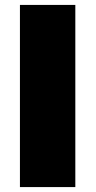

<svg xmlns="http://www.w3.org/2000/svg" viewBox="-20 -760 388 780"><path d="M61 -740H286V0H61Z"/></svg>

Font: Plata Sans Black
Style: Regular
Weight: 900
Designer: Pablo Impallari, Andres Torresi, & Cristiano Sobral
Foundry: Pablo Impallari, Andres Torresi, & Cristiano Sobral
Version: Version 1.00;December 28, 2019;FontCreator 12.0.0.2547 64-bi